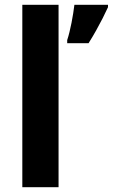

<svg xmlns="http://www.w3.org/2000/svg" viewBox="-20 -780 470 800"><path d="M224 0H73V-760H224ZM430 -750Q420 -728 407.5 -703.5Q395 -679 380.5 -653Q366 -627 349 -600H260V-613Q265 -628 269.5 -646.5Q274 -665 278 -685Q282 -705 285 -724.5Q288 -744 290 -760H430Z"/></svg>

Font: Noto Sans Khmer
Style: Bold
Weight: 700
Version: Version 2.003